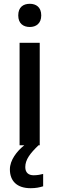

<svg xmlns="http://www.w3.org/2000/svg" viewBox="-20 -764 312 1010"><path d="M137 -744C103 -744 76 -727 76 -683C76 -640 103 -622 137 -622C169 -622 197 -640 197 -683C197 -727 169 -744 137 -744ZM113 115C113 76 138 43 183 0H189V-539H83V0H108C69 31 32 78 32 127C32 188 69 226 141 226C169 226 187 222 207 216V151C195 154 178 158 157 158C130 158 113 144 113 115Z"/></svg>

Font: Noto Sans Hanifi Rohingya Medium
Style: Regular
Weight: 500
Designer: Monotype Design Team and DaltonMaag
Foundry: Google LLC
Version: Version 2.102